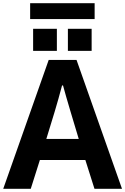

<svg xmlns="http://www.w3.org/2000/svg" viewBox="-24 -1172 777 1192"><path d="M263.7 -309.6H464.8L414.1 -478.5Q383.8 -580.1 367.2 -641.6H361.3Q338.9 -556.6 315.4 -478.5ZM-3.9 0 278.3 -799.8H451.2L733.4 0H562.5L505.9 -178.7H223.6L167 0ZM181.6 -856.4V-993.2H329.1V-856.4ZM163.1 -1053.7V-1152.3H563.5V-1053.7ZM397.5 -856.4V-993.2H544.9V-856.4Z"/></svg>

Font: Gothic A1 Black
Style: Regular
Weight: 900
Version: Version 2.50